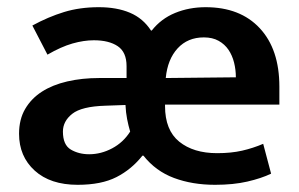

<svg xmlns="http://www.w3.org/2000/svg" viewBox="-20 -504 832 534"><path d="M757 -213H439V-209Q439 -142 478.5 -110Q518 -78 584 -78Q623 -78 653.5 -85Q684 -92 712 -104L734 -21Q707 -8 668 1Q629 10 578 10Q515 10 464 -9Q413 -28 379 -71H376Q346 -33 304 -11.5Q262 10 196 10Q120 10 76.5 -29.5Q33 -69 33 -132Q33 -172 50 -201Q67 -230 96.5 -249Q126 -268 167 -277.5Q208 -287 256 -287H332V-320Q332 -359 307.5 -375.5Q283 -392 241 -392Q213 -392 181.5 -383Q150 -374 112 -352L70 -433Q114 -457 158 -470.5Q202 -484 255 -484Q305 -484 341.5 -468.5Q378 -453 400 -419H402Q428 -452 467 -468Q506 -484 552 -484Q648 -484 702.5 -425.5Q757 -367 757 -263ZM155 -138Q155 -101 177 -88Q199 -75 228 -75Q261 -75 292 -91.5Q323 -108 342 -138Q337 -155 333.5 -173Q330 -191 329 -212L273 -210Q207 -208 181 -187.5Q155 -167 155 -138ZM636 -289Q636 -310 631 -330Q626 -350 615.5 -365.5Q605 -381 588 -390.5Q571 -400 547 -400Q502 -400 474 -369.5Q446 -339 441 -287Z"/></svg>

Font: Mukta SemiBold
Style: Regular
Weight: 600
Designer: Girish Dalvi and Yashodeep Gholap
Foundry: Ek Type
Version: Version 2.538;PS 1.002;hotconv 16.6.51;makeotf.lib2.5.65220;